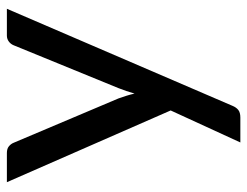

<svg xmlns="http://www.w3.org/2000/svg" viewBox="-100 -448 718 558"><g transform="rotate(-90 259.0 -169.0)"><path d="M512.5 -508 230.5 147.5Q226 158.5 218.5 164.5Q211 170.5 196.5 170.5H124L217 -32L8.5 -508H93.5Q106 -508 113 -502Q120 -496 123 -488.5L252 -183.5Q256 -172 259.8 -160.2Q263.5 -148.5 266 -137Q269.5 -149 273.5 -160.8Q277.5 -172.5 282 -184L406.5 -488.5Q410 -497 417.5 -502.5Q425 -508 434.5 -508Z"/></g></svg>

Font: LatoLatin Medium
Style: Regular
Weight: 500
Designer: Lukasz Dziedzic with Adam Twardoch and Botio Nikoltchev
Foundry: tyPoland Lukasz Dziedzic
Version: Version 2.015; 2015-08-06; http://www.latofonts.com/